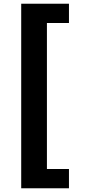

<svg xmlns="http://www.w3.org/2000/svg" viewBox="-20 -801 455 1021"><path d="M92.8 200.2V-781.2H346.7V-678.7H229.5V97.7H346.7V200.2Z"/></svg>

Font: Lesson One
Style: Bold
Weight: 700
Designer: But Ko, Victor Gaultney, Annie Olsen, Julie Remington, Don Collingsworth, Eric Hays, Becca Hirsbrunner
Version: Version 1.100